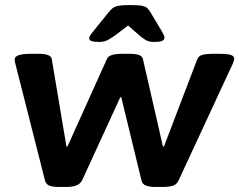

<svg xmlns="http://www.w3.org/2000/svg" viewBox="-20 -738 947 760"><path d="M212 2Q190 2 176 -3Q162 -8 158 -24L41 -485Q38 -496 38 -503Q38 -525 103 -525H132Q154 -525 168.5 -520.5Q183 -516 185 -504L243 -158H247L403 -504Q408 -516 424 -520.5Q440 -525 462 -525H489Q521 -525 532.5 -519.5Q544 -514 546 -503L625 -158H629L761 -504Q766 -517 782 -521Q798 -525 820 -525H849Q881 -525 894 -520.5Q907 -516 907 -505Q907 -501 905 -495.5Q903 -490 901 -485L687 -24Q680 -8 664.5 -3Q649 2 627 2H595Q573 2 558.5 -3Q544 -8 540 -24L460 -353H456L305 -24Q298 -10 282 -4Q266 2 244 2ZM374 -572Q351 -572 342 -575.5Q333 -579 333 -586Q333 -591 336.5 -597Q340 -603 350 -615L408 -687Q417 -698 425 -705Q433 -712 449 -715Q465 -718 496 -718Q527 -718 542 -715Q557 -712 564 -705Q571 -698 577 -687L620 -615Q625 -606 628 -600Q631 -594 631 -589Q631 -581 622.5 -576.5Q614 -572 588 -572Q569 -572 556 -580Q543 -588 527 -602L487 -637L441 -602Q422 -588 407.5 -580Q393 -572 374 -572Z"/></svg>

Font: Asap Expanded Expanded Regular
Style: Bold Italic
Weight: 700
Width: 7
Italic angle: -6°
Designer: Pablo Cosgaya
Foundry: Omnibus-Type
Version: Version 3.001; ttfautohint (v1.8.4.7-5d5b)